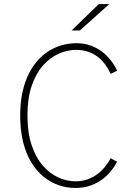

<svg xmlns="http://www.w3.org/2000/svg" viewBox="-20 -920 690 951"><path d="M354 11Q311 11 270.8 -2.8Q230.5 -16.5 195.8 -44.8Q161 -73 135 -115.8Q109 -158.5 94.5 -216.5Q80 -274.5 80 -348Q80 -421.5 95 -479.2Q110 -537 136.5 -579.8Q163 -622.5 198.2 -650.5Q233.5 -678.5 274.2 -692.2Q315 -706 358 -706Q396.5 -706 428.5 -694.5Q460.5 -683 485.8 -663.8Q511 -644.5 529.5 -620.2Q548 -596 560 -570L528 -554Q518 -577 502.8 -598.2Q487.5 -619.5 466.5 -636.5Q445.5 -653.5 418.5 -663.2Q391.5 -673 357.5 -673Q314 -673 271.2 -654.2Q228.5 -635.5 193.2 -596Q158 -556.5 137 -495Q116 -433.5 116 -348Q116 -262.5 136.8 -200.8Q157.5 -139 192.2 -99.5Q227 -60 269 -41Q311 -22 353.5 -22Q388 -22 415.5 -32.2Q443 -42.5 464.5 -59.2Q486 -76 501.8 -96Q517.5 -116 528 -136L560 -119Q548.5 -96 529.8 -73Q511 -50 485.5 -31Q460 -12 427 -0.5Q394 11 354 11ZM375.5 -769H334.5L469.5 -900H521.5Z"/></svg>

Font: Trispace Thin Thin
Style: Regular
Weight: 250
Version: Version 1.210